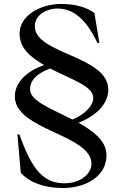

<svg xmlns="http://www.w3.org/2000/svg" viewBox="-20 -735 611 970"><path d="M79 -565C79 -489 137 -445 203 -406C121 -379 54 -321 55 -247C55 -78 442 -55 442 92C442 142 389 191 305 191C198 191 140 119 78 -56H68L85 138C128 187 207 215 296 215C422 215 518 150 518 50C518 -12 473 -61 377 -115C467 -150 527 -211 527 -282C527 -454 156 -461 156 -602C156 -665 223 -692 269 -692C346 -692 413 -644 472 -518H482L457 -669C419 -698 362 -715 288 -715C181 -715 78 -654 79 -565ZM132 -284C132 -328 163 -362 233 -389C346 -331 451 -300 451 -240C451 -199 406 -156 346 -131C218 -195 132 -228 132 -284Z"/></svg>

Font: Sprat
Style: Regular
Weight: 400
Designer: Ethan Nakache
Foundry: Collletttivo
Version: Version 2.000;Glyphs 3.2 (3217)